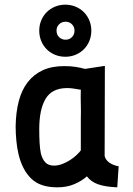

<svg xmlns="http://www.w3.org/2000/svg" viewBox="-20 -792 570 822"><path d="M428 -124Q432 -107 448.5 -95.5Q465 -84 488 -80L482 10Q431 8 400 -3Q369 -14 352 -37Q331 -18 299 -4Q267 10 225 10Q152 10 113.5 -27.5Q75 -65 59 -133Q53 -159 50 -189.5Q47 -220 47 -252Q48 -312 60.5 -359.5Q73 -407 98.5 -440Q124 -473 162.5 -491Q201 -509 255 -509Q283 -509 304.5 -505.5Q326 -502 344 -497L429 -510ZM211 -83Q229 -83 247 -90Q265 -97 280.5 -107Q296 -117 308 -128.5Q320 -140 326 -148V-283Q327 -315 326 -345Q325 -375 326 -408H324Q312 -410 297 -412.5Q282 -415 268 -415Q203 -415 175.5 -369.5Q148 -324 148 -239Q148 -207 149.5 -180.5Q151 -154 155 -135Q161 -111 174 -97Q187 -83 211 -83ZM148 -661Q148 -684 156.5 -704.5Q165 -725 180 -740Q195 -755 215.5 -763.5Q236 -772 260 -772Q283 -772 303.5 -763.5Q324 -755 339 -740Q354 -725 362.5 -704.5Q371 -684 371 -661Q371 -637 362.5 -616.5Q354 -596 339 -581Q324 -566 303.5 -557.5Q283 -549 260 -549Q236 -549 215.5 -557.5Q195 -566 180 -581Q165 -596 156.5 -616.5Q148 -637 148 -661ZM222 -661Q222 -644 233 -633Q244 -622 261 -622Q277 -622 288 -633Q299 -644 299 -661Q299 -677 288 -688Q277 -699 261 -699Q244 -699 233 -688Q222 -677 222 -661Z"/></svg>

Font: Panefresco 750wt
Style: Regular
Weight: 750
Foundry: Campivisivi & Chank Co
Version: Version 1.000